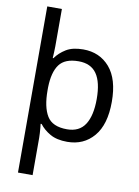

<svg xmlns="http://www.w3.org/2000/svg" viewBox="-105 -829 826 1138"><g transform="rotate(10 307.5 -260.0)"><path d="M560 -269Q560 -132 499.5 -61Q439 10 340 10Q277 10 237 -13Q197 -36 173 -68H167Q168 -61 169.5 -45Q171 -29 172 -12Q173 5 173 16V240H85V-760H173V-536Q173 -522 172 -499.5Q171 -477 170 -464H174Q198 -498 237 -522Q276 -546 340 -546Q439 -546 499.5 -476Q560 -406 560 -269ZM469 -270Q469 -371 434 -421.5Q399 -472 325 -472Q243 -472 209 -426Q175 -380 173 -288V-269Q173 -170 205.5 -116.5Q238 -63 326 -63Q400 -63 434.5 -116.5Q469 -170 469 -270Z"/></g></svg>

Font: Noto Sans Tamil Supplement
Style: Regular
Weight: 400
Designer: Ek Type
Foundry: Ek Type
Version: Version 2.001; ttfautohint (v1.8.4.7-5d5b)